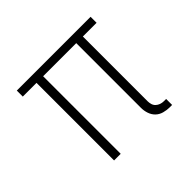

<svg xmlns="http://www.w3.org/2000/svg" viewBox="-131 -692 861 861"><g transform="rotate(-45 300.0 -261.0)"><path d="M498 8Q480 8 461.5 3Q443 -2 430 -14.5Q417 -27 411 -45Q405 -63 405 -81V-492H195V0H153V-492H66V-530H534V-492H447V-81Q447 -71 450 -61Q453 -51 460.5 -44Q468 -37 478 -33.5Q488 -30 498 -30H513V8Z"/></g></svg>

Font: Iosevka Curly XLtEx
Style: Regular
Weight: 200
Width: 7
Monospace: yes
Designer: Belleve Invis
Foundry: Belleve Invis
Version: Version 11.1.0; ttfautohint (v1.8.3)